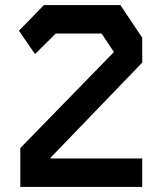

<svg xmlns="http://www.w3.org/2000/svg" viewBox="-20 -736 640 756"><path d="M153 -716 54.5 -615 118 -523 199.5 -604H380L428.5 -531L60 -153V0H540V-112H180V-116L540 -489.5V-587.5L454 -716Z"/></svg>

Font: Kode
Style: Regular
Weight: 400
Monospace: yes
Designer: Isa Ozler
Foundry: Kadena LLC
Version: Version 1.000;gftools[0.9.28]